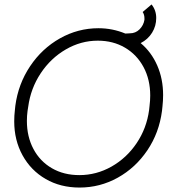

<svg xmlns="http://www.w3.org/2000/svg" viewBox="-20 -827 814 864"><path d="M714 -399Q714 -374 711 -347L709 -328Q696 -229 643 -150.5Q590 -72 510 -27.5Q430 17 338 17Q252 17 185.5 -21.5Q119 -60 81.5 -128Q44 -196 44 -281Q44 -307 47 -332L49 -351Q62 -449 115.5 -529Q169 -609 250 -654.5Q331 -700 423 -700Q486 -700 544 -676L564 -677Q590 -677 608 -695Q626 -713 630 -738V-745Q630 -761 622 -773L662 -807Q683 -781 683 -746Q683 -710 664.5 -680Q646 -650 613 -633Q661 -593 687.5 -532.5Q714 -472 714 -399ZM653 -351Q656 -375 656 -397Q656 -469 626 -525Q596 -581 542.5 -612.5Q489 -644 420 -644Q344 -644 276 -604.5Q208 -565 163 -497Q118 -429 107 -347L104 -328Q101 -306 101 -283Q101 -212 130.5 -156.5Q160 -101 213.5 -70Q267 -39 337 -39Q414 -39 482 -77.5Q550 -116 595 -183Q640 -250 651 -332Z"/></svg>

Font: Bellota
Style: Italic
Weight: 400
Italic angle: -7.5°
Designer: Kemie Guaida
Foundry: Kemie Guaida
Version: Version 4.001